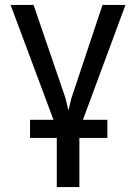

<svg xmlns="http://www.w3.org/2000/svg" viewBox="-20 -548 541 771"><path d="M411.1 5.9H298.8V203.1H208V5.9H100.6V-66.9H194.8L22.5 -528.3H114.7L243.2 -153.3L253.9 -107.4H255.4L266.6 -153.3L391.6 -528.3H483.9L313 -66.9H411.1Z"/></svg>

Font: Roboto Web
Style: Regular
Weight: 400
Designer: Google
Version: Version 1.200310; 2013